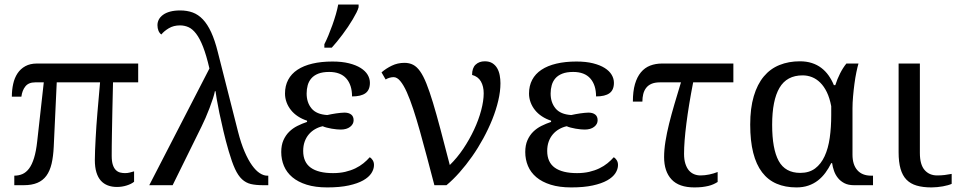

<svg xmlns="http://www.w3.org/2000/svg" viewBox="-20 -816 4215 846"><path d="M588.9 -453.1H478Q476.6 -388.2 475.1 -327.6Q474.6 -301.8 474.1 -274.4Q473.6 -247.1 473.1 -220.9Q472.7 -194.8 472.4 -171.4Q472.2 -147.9 472.2 -129.9Q472.2 -104.5 477.3 -89.4Q482.4 -74.2 491 -66.2Q499.5 -58.1 510 -55.7Q520.5 -53.2 530.8 -53.2Q542 -53.2 551.5 -55.7Q561 -58.1 570.8 -61V-15.1Q559.1 -5.4 538.3 1.2Q517.6 7.8 495.1 7.8Q473.1 7.8 455.1 1Q437 -5.9 424.3 -20Q411.6 -34.2 404.8 -56.6Q397.9 -79.1 397.9 -110.8Q397.9 -128.9 398.9 -153.6Q399.9 -178.2 401.4 -205.8Q402.8 -233.4 404.8 -262.5Q406.7 -291.5 409.2 -318.8Q414.6 -383.3 420.9 -453.1H230L216.8 -169.9Q214.8 -126.5 207.3 -94.5Q199.7 -62.5 184.3 -41.5Q168.9 -20.5 144.5 -10.3Q120.1 0 85 0H43V-42Q62.5 -42 78.9 -49.1Q95.2 -56.2 108.2 -73.5Q121.1 -90.8 130.1 -120.1Q139.2 -149.4 144 -193.8L172.9 -453.1H134.8Q106 -453.1 91.8 -435.3Q77.6 -417.5 74.2 -390.1H32.2Q32.2 -419.9 38.1 -446.3Q43.9 -472.7 57.1 -492.7Q70.3 -512.7 91.6 -524.4Q112.8 -536.1 143.1 -536.1H588.9Z M902.8 -514.2Q889.2 -572.8 874.8 -609.6Q860.4 -646.5 844.2 -667.5Q828.1 -688.5 810.5 -696.3Q793 -704.1 772.9 -704.1Q745.1 -704.1 724.1 -691.7Q703.1 -679.2 690.9 -664.1Q682.6 -669.9 678.2 -680.7Q673.8 -691.4 673.8 -705.1Q673.8 -718.3 679.9 -730Q686 -741.7 698.5 -750.7Q710.9 -759.8 729.7 -764.9Q748.5 -770 773.9 -770Q804.2 -770 828.9 -761Q853.5 -752 873.8 -730.7Q894 -709.5 910.4 -674.1Q926.8 -638.7 939.9 -585.9L1028.8 -235.8Q1042 -184.1 1057.9 -147.5Q1073.7 -110.8 1090.6 -87.4Q1107.4 -64 1124.5 -53Q1141.6 -42 1156.7 -42H1162.1V0H1138.7Q1107.4 0 1085.4 -5.1Q1063.5 -10.3 1046.4 -26.1Q1029.3 -42 1015.6 -71.5Q1002 -101.1 987.8 -149.9Q974.6 -194.8 964.4 -238.8Q954.1 -282.7 946.5 -318.8Q939 -355 934.8 -380.4Q930.7 -405.8 929.7 -414.1H926.8Q924.8 -401.9 918.2 -381.8Q911.6 -361.8 903.3 -339.8Q895 -317.9 885.5 -296.1Q876 -274.4 867.7 -257.8L740.7 0H637.7Z M1331.1 -403.8Q1331.1 -364.3 1352.8 -338.1Q1374.5 -312 1421.9 -309.1Q1430.7 -311 1440.9 -313Q1451.2 -314.9 1461.4 -316.4Q1471.7 -317.9 1481.2 -318.8Q1490.7 -319.8 1498 -319.8Q1516.1 -319.8 1527.1 -311.5Q1538.1 -303.2 1538.1 -286.1Q1538.1 -269 1522.7 -257.1Q1507.3 -245.1 1481 -245.1Q1473.6 -245.1 1463.1 -246.1Q1452.6 -247.1 1441.4 -249Q1430.2 -251 1419.7 -253.7Q1409.2 -256.3 1401.9 -259.8Q1383.8 -255.9 1368.2 -246.8Q1352.5 -237.8 1340.8 -224.1Q1329.1 -210.4 1322.5 -192.1Q1315.9 -173.8 1315.9 -150.9Q1315.9 -101.1 1349.4 -77.1Q1382.8 -53.2 1447.3 -53.2Q1476.6 -53.2 1501 -58.8Q1525.4 -64.5 1545.7 -74.2Q1565.9 -84 1581.5 -96.7Q1597.2 -109.4 1608.9 -123Q1615.7 -120.1 1621.8 -110.8Q1627.9 -101.6 1627.9 -88.9Q1627.9 -70.8 1616.5 -53Q1605 -35.2 1580.3 -21.2Q1555.7 -7.3 1516.6 1.2Q1477.5 9.8 1421.9 9.8Q1369.6 9.8 1331.3 -2.2Q1293 -14.2 1268.1 -35.2Q1243.2 -56.2 1231.2 -84.7Q1219.2 -113.3 1219.2 -146Q1219.2 -176.3 1228.8 -198Q1238.3 -219.7 1254.2 -235.4Q1270 -251 1290.5 -261.2Q1311 -271.5 1333 -278.8V-284.2Q1310.5 -291.5 1292.5 -303.5Q1274.4 -315.4 1262 -331.1Q1249.5 -346.7 1242.7 -365.2Q1235.8 -383.8 1235.8 -403.8Q1235.8 -438 1249.8 -464.4Q1263.7 -490.7 1290.5 -508.5Q1317.4 -526.4 1356.2 -535.6Q1395 -544.9 1444.8 -544.9Q1486.8 -544.9 1517.8 -537.1Q1548.8 -529.3 1569.3 -516.4Q1589.8 -503.4 1599.9 -486.6Q1609.9 -469.7 1609.9 -451.2Q1609.9 -419.4 1590.3 -405.3Q1570.8 -391.1 1531.2 -391.1Q1531.2 -441.4 1505.9 -470.2Q1480.5 -499 1430.2 -499Q1401.9 -499 1382.6 -491.5Q1363.3 -483.9 1352.1 -470.9Q1340.8 -458 1335.9 -440.7Q1331.1 -423.3 1331.1 -403.8ZM1409.2 -621.1Q1417.5 -637.2 1426.8 -659.4Q1436 -681.6 1444.6 -705.6Q1453.1 -729.5 1460 -753.2Q1466.8 -776.9 1470.2 -795.9H1560.1V-784.2Q1557.6 -774.4 1550.8 -760.7Q1543.9 -747.1 1534.4 -731Q1524.9 -714.8 1513.2 -697.5Q1501.5 -680.2 1489 -663.6Q1476.6 -647 1464.4 -632.1Q1452.1 -617.2 1441.9 -606H1409.2Z M2185.1 -449.2Q2185.1 -413.1 2175.5 -372.6Q2166 -332 2149.2 -290Q2132.3 -248 2109.6 -206.3Q2086.9 -164.6 2060.3 -126.7Q2033.7 -88.9 2004.9 -56.4Q1976.1 -23.9 1947.3 0H1894Q1877 -64.5 1861.1 -124.8Q1845.2 -185.1 1830.3 -238Q1815.4 -291 1801 -334.7Q1786.6 -378.4 1772.5 -409.9Q1758.3 -441.4 1743.9 -458.7Q1729.5 -476.1 1714.4 -476.1Q1706.1 -476.1 1697 -473.6Q1688 -471.2 1679.2 -465.8L1661.1 -497.1Q1680.7 -514.2 1706.3 -526.6Q1731.9 -539.1 1762.2 -539.1Q1783.7 -539.1 1800.3 -530.5Q1816.9 -522 1831.3 -501.5Q1845.7 -481 1859.1 -447.3Q1872.6 -413.6 1887.7 -363.8Q1902.8 -314 1920.9 -245.8Q1939 -177.7 1961.9 -88.9Q1994.1 -120.1 2021.5 -160.9Q2048.8 -201.7 2068.8 -244.6Q2088.9 -287.6 2100.1 -329.6Q2111.3 -371.6 2111.3 -404.8Q2111.3 -435.5 2098.9 -457.3Q2086.4 -479 2060.1 -485.8Q2060.1 -516.6 2075.7 -531.2Q2091.3 -545.9 2116.2 -545.9Q2136.2 -545.9 2149.7 -537.4Q2163.1 -528.8 2170.9 -515.1Q2178.7 -501.5 2181.9 -484.1Q2185.1 -466.8 2185.1 -449.2Z M2406.2 -403.8Q2406.2 -364.3 2428 -338.1Q2449.7 -312 2497.1 -309.1Q2505.9 -311 2516.1 -313Q2526.4 -314.9 2536.6 -316.4Q2546.9 -317.9 2556.4 -318.8Q2565.9 -319.8 2573.2 -319.8Q2591.3 -319.8 2602.3 -311.5Q2613.3 -303.2 2613.3 -286.1Q2613.3 -269 2597.9 -257.1Q2582.5 -245.1 2556.2 -245.1Q2548.8 -245.1 2538.3 -246.1Q2527.8 -247.1 2516.6 -249Q2505.4 -251 2494.9 -253.7Q2484.4 -256.3 2477.1 -259.8Q2459 -255.9 2443.4 -246.8Q2427.7 -237.8 2416 -224.1Q2404.3 -210.4 2397.7 -192.1Q2391.1 -173.8 2391.1 -150.9Q2391.1 -101.1 2424.6 -77.1Q2458 -53.2 2522.5 -53.2Q2551.8 -53.2 2576.2 -58.8Q2600.6 -64.5 2620.8 -74.2Q2641.1 -84 2656.7 -96.7Q2672.4 -109.4 2684.1 -123Q2690.9 -120.1 2697 -110.8Q2703.1 -101.6 2703.1 -88.9Q2703.1 -70.8 2691.7 -53Q2680.2 -35.2 2655.5 -21.2Q2630.9 -7.3 2591.8 1.2Q2552.7 9.8 2497.1 9.8Q2444.8 9.8 2406.5 -2.2Q2368.2 -14.2 2343.3 -35.2Q2318.4 -56.2 2306.4 -84.7Q2294.4 -113.3 2294.4 -146Q2294.4 -176.3 2304 -198Q2313.5 -219.7 2329.3 -235.4Q2345.2 -251 2365.7 -261.2Q2386.2 -271.5 2408.2 -278.8V-284.2Q2385.7 -291.5 2367.7 -303.5Q2349.6 -315.4 2337.2 -331.1Q2324.7 -346.7 2317.9 -365.2Q2311 -383.8 2311 -403.8Q2311 -438 2325 -464.4Q2338.9 -490.7 2365.7 -508.5Q2392.6 -526.4 2431.4 -535.6Q2470.2 -544.9 2520 -544.9Q2562 -544.9 2593 -537.1Q2624 -529.3 2644.5 -516.4Q2665 -503.4 2675 -486.6Q2685.1 -469.7 2685.1 -451.2Q2685.1 -419.4 2665.5 -405.3Q2646 -391.1 2606.4 -391.1Q2606.4 -441.4 2581.1 -470.2Q2555.7 -499 2505.4 -499Q2477.1 -499 2457.8 -491.5Q2438.5 -483.9 2427.2 -470.9Q2416 -458 2411.1 -440.7Q2406.2 -423.3 2406.2 -403.8Z M3211.4 -453.1H3034.2Q3014.6 -352.5 3004.4 -271.7Q2994.1 -190.9 2994.1 -138.2Q2994.1 -112.8 3000 -94.5Q3005.9 -76.2 3015.6 -64.9Q3025.4 -53.7 3038.6 -48.3Q3051.8 -43 3066.4 -43Q3085 -43 3105 -47.1Q3125 -51.3 3142.1 -58.1V-14.2Q3132.8 -8.3 3122.8 -3.9Q3112.8 0.5 3100.6 3.4Q3088.4 6.3 3073.5 8.1Q3058.6 9.8 3039.6 9.8Q2971.7 9.8 2939 -25.4Q2906.2 -60.5 2906.2 -124Q2906.2 -155.8 2912.1 -192.6Q2918 -229.5 2928.2 -270.8Q2938.5 -312 2951.9 -357.7Q2965.3 -403.3 2980.5 -453.1H2887.2Q2865.2 -453.1 2850.3 -446.5Q2835.4 -439.9 2826.7 -428.2Q2817.9 -416.5 2814.2 -401.1Q2810.5 -385.7 2810.5 -368.2H2768.6Q2768.6 -413.6 2777.8 -445.3Q2787.1 -477.1 2804 -497.3Q2820.8 -517.6 2844.7 -526.9Q2868.7 -536.1 2897.5 -536.1H3211.4Z M3742.7 0Q3717.8 0 3700.7 -8.8Q3683.6 -17.6 3672.4 -31.5Q3661.1 -45.4 3655 -62.7Q3648.9 -80.1 3646.5 -97.2H3642.6Q3631.3 -74.2 3616.9 -54.7Q3602.5 -35.2 3584 -20.8Q3565.4 -6.3 3542 1.7Q3518.6 9.8 3489.3 9.8Q3439.9 9.8 3401.9 -6.6Q3363.8 -22.9 3337.9 -56.9Q3312 -90.8 3298.8 -143.1Q3285.6 -195.3 3285.6 -267.1Q3285.6 -339.4 3301.3 -392.1Q3316.9 -444.8 3345.5 -479Q3374 -513.2 3414.6 -529.5Q3455.1 -545.9 3504.4 -545.9Q3533.7 -545.9 3557.1 -538.3Q3580.6 -530.8 3598.9 -516.8Q3617.2 -502.9 3630.9 -483.6Q3644.5 -464.4 3654.3 -440.9H3660.6Q3668.9 -467.3 3681.6 -492.4Q3694.3 -517.6 3709.5 -536.1H3762.7Q3758.3 -521.5 3753.4 -497.8Q3748.5 -474.1 3744.9 -446.8Q3741.2 -419.4 3738.8 -391.1Q3736.3 -362.8 3736.3 -338.9V-134.8Q3736.3 -90.3 3757.6 -66.2Q3778.8 -42 3818.4 -42H3826.7V0ZM3506.3 -54.2Q3545.4 -54.2 3571.5 -73.7Q3597.7 -93.3 3613.5 -127.7Q3629.4 -162.1 3636 -208.5Q3642.6 -254.9 3642.6 -309.1V-348.1Q3635.7 -384.3 3623.3 -409.9Q3610.8 -435.5 3594.2 -451.9Q3577.6 -468.3 3557.9 -476.1Q3538.1 -483.9 3516.6 -483.9Q3446.8 -483.9 3414.6 -429Q3382.3 -374 3382.3 -266.1Q3382.3 -159.7 3411.1 -106.9Q3439.9 -54.2 3506.3 -54.2Z M4033.2 -536.1V-142.1Q4033.2 -90.8 4054 -66.9Q4074.7 -43 4109.4 -43Q4127.4 -43 4142.6 -44.9Q4157.7 -46.9 4173.3 -49.8V-5.9Q4167 -2.9 4156.7 0Q4146.5 2.9 4134.5 5.1Q4122.6 7.3 4109.4 8.5Q4096.2 9.8 4084.5 9.8Q4046.4 9.8 4019 1.7Q3991.7 -6.3 3974.1 -24.4Q3956.5 -42.5 3948 -72.3Q3939.5 -102.1 3939.5 -145V-536.1Z"/></svg>

Font: Noto Serif
Style: Regular
Weight: 400
Designer: Monotype Design team
Foundry: Monotype Imaging Inc.
Version: Version 1.02